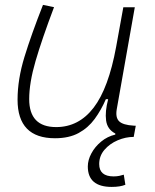

<svg xmlns="http://www.w3.org/2000/svg" viewBox="-20 -547 626 774"><path d="M430.2 206.5Q334 206.5 334 124Q334 98.1 348.4 71.3Q362.8 44.4 387.9 23.7Q413.1 2.9 444.8 -4.4V-8.8Q412.6 -25.4 407.7 -61.3Q402.8 -97.2 416 -147H406.7Q387.7 -103 361.6 -67.4Q335.4 -31.7 296.9 -10.7Q258.3 10.3 201.7 10.3Q50.8 10.3 50.8 -145Q50.8 -227.1 78.6 -317.6Q106.4 -408.2 153.3 -527.3L197.8 -518.1Q148.9 -388.7 123.3 -300.8Q97.7 -212.9 97.7 -147.5Q97.7 -34.7 206.5 -34.7Q297.4 -34.7 357.4 -112.8Q417.5 -190.9 448.2 -358.4L477.1 -517.6H523.4L450.7 -106.9Q444.8 -73.2 460.2 -58.1Q475.6 -43 518.6 -40.5L527.3 -40L519 4.9Q486.3 4.9 454.3 18.6Q422.4 32.2 401.1 56.9Q379.9 81.5 379.9 114.3Q379.9 164.1 438 164.1Q450.7 164.1 461.2 161.9Q471.7 159.7 479 157.2L485.4 197.8Q464.4 206.5 430.2 206.5Z"/></svg>

Font: Cascadia Code NF ExtraLight
Style: Italic
Weight: 200
Italic angle: -10°
Monospace: yes
Designer: Aaron Bell
Foundry: Saja Typeworks
Version: Version 2404.023; ttfautohint (v1.8.4)